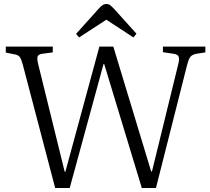

<svg xmlns="http://www.w3.org/2000/svg" viewBox="-20 -944 1055 964"><path d="M257 0 94 -621Q87 -647 79 -658Q71 -669 49 -672L9 -680V-710H245V-681L192 -674Q173 -671 169 -661Q165 -651 171 -625L305 -81H308L479 -710H549L739 -83H743L875 -622Q881 -645 877.5 -658Q874 -671 851 -674L798 -682V-710H1011V-681L966 -674Q946 -670 937 -660Q928 -650 920 -620L763 0H692L503 -623H500L330 0ZM377 -756 362 -774 478 -903Q487 -913 495.5 -918.5Q504 -924 515 -924Q525 -924 533 -918Q541 -912 555 -897L665 -775L650 -756L514 -845Z"/></svg>

Font: Literata 36pt Light
Style: Regular
Weight: 300
Designer: Latin by Veronika Burian and Jose Scaglione. Greek by Irene Vlachou. Cyrillic by Vera Evstafieva.
Foundry: TypeTogether
Version: Version 3.002